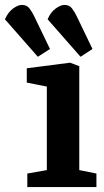

<svg xmlns="http://www.w3.org/2000/svg" viewBox="-88 -761 423 781"><path d="M65.9 -530.1 -68 -682.6Q-55.1 -711.3 -35 -726.2Q-14.8 -741 1 -741Q21 -741 31.7 -726.9Q42.4 -712.9 50.6 -695.9L115.3 -561.7ZM239.6 -530.1 105.7 -682.6Q117.6 -711.3 138.3 -726.2Q158.9 -741 174 -741Q194 -741 204.7 -726.9Q215.4 -712.9 223.6 -695.9L288.2 -561.7ZM23.1 0V-55.1L102.5 -69.1V-408.9L20.9 -425V-483.3L197.2 -506L234.5 -491.7V-69.1L304.2 -55.1V0Z"/></svg>

Font: Faustina Light
Style: Regular
Weight: 300
Designer: Alfonso Garcia
Foundry: http://www.omnibus-type.com
Version: Version 1.200